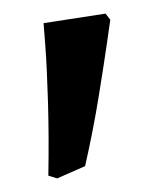

<svg xmlns="http://www.w3.org/2000/svg" viewBox="-20 -672 216 282"><path d="M64 -410 51 -414Q52 -470 50.5 -521.5Q49 -573 46.5 -605.5Q44 -638 44 -638L135 -652L142 -643Q142 -643 137.5 -611.5Q133 -580 125 -530.5Q117 -481 105 -428Z"/></svg>

Font: Alegreya SemiBold
Style: Regular
Weight: 600
Designer: Juan Pablo del Peral
Foundry: Huerta Tipografica
Version: Version 2.009